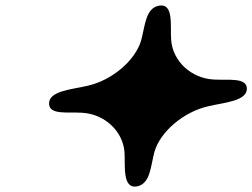

<svg xmlns="http://www.w3.org/2000/svg" viewBox="-20 -687 920 700"><path d="M434 -132C437 -82 425 5 482 -8C528 -19 529 -80 543 -133C564 -207 650 -280 741 -300C795 -313 883 -318 880 -366C877 -405 813 -394 760 -397C678 -401 610 -463 604 -541C600 -592 615 -678 558 -666C511 -656 509 -594 495 -541C474 -467 389 -394 298 -374C244 -361 155 -356 159 -307C162 -268 225 -279 278 -276C360 -272 428 -210 434 -132Z"/></svg>

Font: Venom Sans
Style: BdObl
Weight: 700
Version: Version 1.001